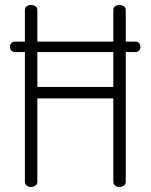

<svg xmlns="http://www.w3.org/2000/svg" viewBox="-20 -751 605 771"><path d="M105 0Q95 0 87.5 -5.5Q80 -11 80 -21V-542H40Q31 -542 25.5 -548Q20 -554 20 -562Q20 -572 25.5 -578Q31 -584 40 -584H80V-711Q80 -721 87.5 -726Q95 -731 105 -731Q114 -731 122 -726Q130 -721 130 -711V-584H435V-711Q435 -721 442.5 -726Q450 -731 460 -731Q469 -731 477 -726Q485 -721 485 -711V-584H524Q533 -584 538.5 -578Q544 -572 544 -562Q544 -554 538.5 -548Q533 -542 524 -542H485V-21Q485 -11 477 -5.5Q469 0 460 0Q450 0 442.5 -5.5Q435 -11 435 -21V-356H130V-21Q130 -11 122 -5.5Q114 0 105 0ZM130 -402H435V-542H130Z"/></svg>

Font: Dosis Light
Style: Regular
Weight: 300
Designer: EdgarTolentino, PabloImpallari, IginoMarini
Foundry: EdgarTolentino, PabloImpallari, IginoMarini
Version: Version 3.001; ttfautohint (v1.8.2)